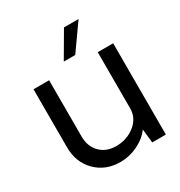

<svg xmlns="http://www.w3.org/2000/svg" viewBox="-177 -873 940 1002"><g transform="rotate(-30 293.0 -372.0)"><path d="M333 -596H264L354 -750H442ZM535 -550V0H453L444 -83Q415 -43 364.5 -18.5Q314 6 260 6Q170 6 112.5 -52Q55 -110 55 -200V-550H149V-211Q149 -151 185.5 -114Q222 -77 282 -77Q346 -77 394 -115Q442 -153 442 -211V-550Z"/></g></svg>

Font: Oakes Grotesk
Style: Regular
Weight: 400
Designer: Samuel Oakes
Foundry: Samuel Oakes
Version: Version 1.000;PS 001.000;hotconv 1.0.88;makeotf.lib2.5.64775